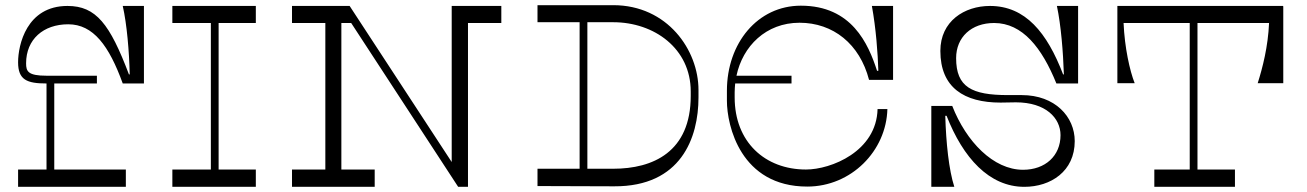

<svg xmlns="http://www.w3.org/2000/svg" viewBox="-20 -723 5056 743"><path d="M244 -629C341 -629 402 -546 455 -400H537V-700H455C471 -630 480 -523 482 -435H479C405 -630 352 -700 241 -700C83 -700 50 -549 50 -482C50 -414 84 -400 160 -400V-67H50V0H467V-67H190V-400H355V-430H160C88 -430 81 -447 81 -478C81 -571 148 -629 244 -629Z M970 -634V-700H647V-634H796V-67H647V0H970V-67H826V-634Z M1920 -700H1728V-96L1333 -700H1110V-634H1239V-67H1110V0H1430V-67H1301V-634H1339L1753 0H1791V-634H1920Z M2353 -703H2060V-637H2223V-70H2060V-3L2357 -2C2615 -1 2683 -189 2683 -346V-375C2683 -529 2563 -703 2353 -703ZM2653 -352C2653 -135 2507 -70 2353 -70H2253V-637H2353C2512 -637 2653 -535 2653 -369Z M3074 -635C3204 -635 3307 -553 3343 -414H3436V-700H3354C3370 -612 3377 -516 3379 -449H3374C3340 -554 3276 -701 3079 -701C2912 -701 2793 -556 2793 -372V-333C2793 -237 2846 -1 3104 -1C3274 -1 3410 -139 3414 -301H3376C3372 -137 3196 -67 3099 -67C2940 -67 2823 -174 2823 -346V-366C2823 -377 2824 -389 2825 -400H3043V-430H2830C2854 -544 2944 -635 3074 -635Z M3584 -313V0H3673C3652 -65 3641 -170 3638 -275H3643C3707 -112 3808 0 3944 0C4046 0 4139 -60 4139 -177C4139 -271 4063 -355 3934 -355H3881C3740 -355 3680 -386 3680 -498C3680 -579 3739 -634 3827 -634C3937 -634 4012 -538 4068 -400H4152V-700H4070C4086 -624 4094 -523 4097 -435H4094C4032 -597 3948 -700 3811 -700C3712 -700 3619 -641 3619 -526C3619 -384 3711 -326 3852 -326C3872 -326 3892 -327 3911 -327C4027 -327 4084 -266 4084 -200C4084 -120 4025 -66 3939 -66C3824 -66 3719 -175 3665 -313Z M4945 -699V-700H4304V-401H4371C4352 -449 4332 -539 4328 -634H4584V-67H4447V0H4759V-67H4614V-634H4891C4887 -542 4866 -461 4847 -401H4946V-699Z"/></svg>

Font: Space Cowgirl Light
Style: Regular
Weight: 300
Designer: Valery Marier
Foundry: Valery Marier
Version: Version 1.000;hotconv 1.0.109;makeotfexe 2.5.65596